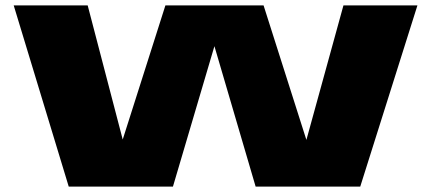

<svg xmlns="http://www.w3.org/2000/svg" viewBox="-20 -695 1620 715"><path d="M236 0 31 -675H306.5L437 -175.5L596 -675H961.5L1121 -174L1259 -675H1534.5L1321.5 0H932L778.5 -523L624 0Z"/></svg>

Font: Anybody UltraExpanded ExtraBold
Style: Regular
Weight: 800
Width: 9
Designer: Tyler Finck
Foundry: Etcetera Type Company
Version: Version 1.010; ttfautohint (v1.8.3) -l 8 -r 50 -G 200 -x 14 